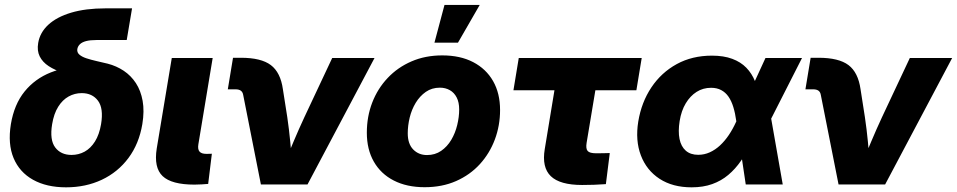

<svg xmlns="http://www.w3.org/2000/svg" viewBox="-20 -762 3953 793"><path d="M252.9 11.7Q172.4 11.7 116.5 -19.5Q60.5 -50.8 36.1 -109.1Q11.7 -167.5 24.9 -249Q38.6 -331.1 81.5 -384Q124.5 -437 189.9 -462.9Q255.4 -488.8 335.9 -488.8L327.6 -439.5Q281.2 -448.2 243.9 -460.2Q206.5 -472.2 181.2 -488.8Q155.8 -505.4 144 -529.1Q132.3 -552.7 137.7 -584.5Q145 -627.9 179.7 -659.9Q214.4 -691.9 273.9 -709.7Q333.5 -727.5 415.5 -727.5H525.4L503.4 -596.7H378.4Q352.5 -596.7 335.7 -592.3Q318.8 -587.9 310.1 -579.3Q301.3 -570.8 299.3 -559.1Q297.4 -545.4 307.9 -536.4Q318.4 -527.3 336.9 -521.2Q355.5 -515.1 378.7 -509.8Q401.9 -504.4 424.8 -499Q460.9 -489.7 491 -469.7Q521 -449.7 541.3 -418.7Q561.5 -387.7 569.1 -345.5Q576.7 -303.2 567.9 -249.5Q554.2 -168 510.5 -109.4Q466.8 -50.8 400.4 -19.5Q334 11.7 252.9 11.7ZM275.4 -122.1Q304.7 -122.1 329.6 -135.7Q354.5 -149.4 372.3 -177.7Q390.1 -206.1 397.5 -249.5Q408.2 -314.5 384.8 -345.9Q361.3 -377.4 317.4 -377.4Q288.6 -377.4 263.4 -363.5Q238.3 -349.6 220.5 -321.3Q202.6 -293 195.3 -249Q184.6 -184.1 208 -153.1Q231.4 -122.1 275.4 -122.1Z M783.2 0.5Q688.5 0.5 651.6 -34.7Q614.7 -69.8 627.4 -148.9L689.5 -522.5H858.4L799.3 -166Q795.9 -145.5 804 -136Q812 -126.5 832.5 -126.5Q838.9 -126.5 844.7 -126.7Q850.6 -127 855 -127L839.8 -2.4Q828.1 -1.5 813.5 -0.5Q798.8 0.5 783.2 0.5Z M1057.6 0 984.4 -370.1Q982.4 -381.8 974.6 -387.5Q966.8 -393.1 952.6 -393.1H920.9L942.4 -523.4H975.1Q1058.6 -523.4 1098.6 -493.2Q1138.7 -462.9 1148.4 -393.6L1166.5 -278.3Q1173.8 -228.5 1178.7 -177.7Q1183.6 -127 1188 -75.2H1149.9Q1171.4 -127 1192.6 -177.5Q1213.9 -228 1237.3 -278.3L1352.1 -522.5H1526.9L1250 0Z M1733.9 11.2Q1660.2 11.2 1606.4 -16.4Q1552.7 -43.9 1523.9 -94.5Q1495.1 -145 1495.1 -213.9Q1495.1 -280.3 1517.3 -338.1Q1539.6 -396 1581.1 -439.9Q1622.6 -483.9 1679.7 -508.5Q1736.8 -533.2 1806.6 -533.2Q1880.9 -533.2 1934.3 -505.4Q1987.8 -477.5 2016.6 -427Q2045.4 -376.5 2045.4 -307.6Q2045.4 -243.7 2023.9 -186Q2002.4 -128.4 1961.9 -84Q1921.4 -39.6 1863.8 -14.2Q1806.2 11.2 1733.9 11.2ZM1743.7 -121.6Q1776.9 -121.6 1802 -138.9Q1827.1 -156.2 1843.8 -184.3Q1860.4 -212.4 1868.4 -245.6Q1876.5 -278.8 1876.5 -310.1Q1876.5 -339.4 1866.2 -359.4Q1856 -379.4 1837.9 -389.6Q1819.8 -399.9 1796.9 -399.9Q1763.7 -399.9 1738.8 -382.6Q1713.9 -365.2 1697 -337.4Q1680.2 -309.6 1672.1 -276.4Q1664.1 -243.2 1664.1 -211.4Q1664.1 -168 1686.5 -144.8Q1709 -121.6 1743.7 -121.6ZM1774.4 -585.9 1815.9 -741.7H1961.4L1871.6 -585.9Z M2384.3 2Q2292.5 2 2254.9 -34.4Q2217.3 -70.8 2230 -146.5L2270 -389.2H2100.6L2122.6 -522.5H2630.4L2608.4 -389.2H2439L2402.8 -171.9Q2398.9 -147.9 2407.2 -138.4Q2415.5 -128.9 2442.4 -128.9Q2456.1 -128.9 2470.9 -129.2Q2485.8 -129.4 2498.5 -129.9L2482.4 -1.5Q2457 0.5 2432.6 1.2Q2408.2 2 2384.3 2Z M2836.4 11.7Q2758.3 11.7 2704.3 -23.4Q2650.4 -58.6 2627 -120.1Q2603.5 -181.6 2616.2 -260.3Q2629.4 -339.8 2670.4 -401.1Q2711.4 -462.4 2775.1 -497.3Q2838.9 -532.2 2920.4 -532.2Q2969.2 -532.2 3004.4 -519Q3039.6 -505.9 3062.5 -482.2Q3085.4 -458.5 3098.4 -426.3Q3111.3 -394 3116.2 -356H3147.5L3163.6 -280.8L3212.9 0H3060.1L3021 -262.2Q3016.6 -294.4 3008.8 -319.8Q3001 -345.2 2988.8 -362.8Q2976.6 -380.4 2958.7 -389.9Q2940.9 -399.4 2917 -399.4Q2883.8 -399.4 2857.2 -382.6Q2830.6 -365.7 2812.3 -335.2Q2793.9 -304.7 2787.1 -262.2Q2780.3 -219.2 2786.6 -188Q2793 -156.7 2812.5 -139.6Q2832 -122.6 2863.8 -122.6Q2888.7 -122.6 2911.4 -132.8Q2934.1 -143.1 2953.9 -161.4Q2973.6 -179.7 2990.5 -204.8Q3007.3 -230 3020.5 -259.3L3141.6 -522.5H3292.5L3158.7 -259.3L3115.2 -172.4H3083.5Q3064 -131.8 3040.5 -97.9Q3017.1 -64 2988 -39.6Q2959 -15.1 2921.6 -1.7Q2884.3 11.7 2836.4 11.7Z M3443.4 0 3370.1 -370.1Q3368.2 -381.8 3360.4 -387.5Q3352.5 -393.1 3338.4 -393.1H3306.6L3328.1 -523.4H3360.8Q3444.3 -523.4 3484.4 -493.2Q3524.4 -462.9 3534.2 -393.6L3552.2 -278.3Q3559.6 -228.5 3564.5 -177.7Q3569.3 -127 3573.7 -75.2H3535.6Q3557.1 -127 3578.4 -177.5Q3599.6 -228 3623 -278.3L3737.8 -522.5H3912.6L3635.7 0Z"/></svg>

Font: Inter 28pt ExtraBold
Style: Italic
Weight: 800
Italic angle: -9.3988°
Designer: Rasmus Andersson
Foundry: rsms
Version: Version 4.001;git-66647c0bb